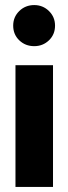

<svg xmlns="http://www.w3.org/2000/svg" viewBox="-20 -570 269 757"><path d="M32 -469Q32 -503 56 -526.5Q80 -550 115 -550Q149 -550 173 -526.5Q197 -503 197 -469Q197 -434 173 -411Q149 -388 115 -388Q80 -388 56 -411Q32 -434 32 -469ZM41 -313H189V167H41Z"/></svg>

Font: Prompt SemiBold
Style: Regular
Weight: 600
Designer: Katatrad Team
Foundry: CadsonDemak
Version: Version 1.000